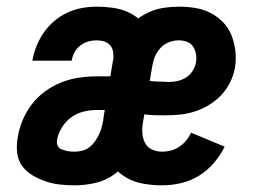

<svg xmlns="http://www.w3.org/2000/svg" viewBox="-20 -548 790 576"><path d="M204 8Q181 8 159 5.5Q137 3 116.5 -4Q96 -11 77.5 -22Q59 -33 46.5 -50Q34 -67 31.5 -89.5Q29 -112 33 -135Q37 -161 47.5 -186.5Q58 -212 75 -234.5Q92 -257 115.5 -274Q139 -291 164.5 -301Q190 -311 217 -315Q244 -319 270 -319H312L320 -368Q321 -379 319.5 -391Q318 -403 311 -411.5Q304 -420 293 -423.5Q282 -427 270 -427Q257 -427 244.5 -423.5Q232 -420 221 -411.5Q210 -403 203.5 -391Q197 -379 195 -366H77Q81 -388 89.5 -409.5Q98 -431 111.5 -450.5Q125 -470 143.5 -485.5Q162 -501 183 -510.5Q204 -520 226 -524Q248 -528 270 -528Q295 -528 319.5 -524.5Q344 -521 365.5 -511Q387 -501 403.5 -484.5Q420 -468 429.5 -446.5Q439 -425 440 -400.5Q441 -376 437 -351L400 -130H397Q387 -100 368.5 -72.5Q350 -45 323.5 -25.5Q297 -6 265.5 1Q234 8 204 8ZM204 -93Q215 -93 227 -96Q239 -99 249 -107Q259 -115 266 -125.5Q273 -136 278 -147Q283 -158 286 -170Q289 -182 291 -193L295 -218H269Q250 -218 230 -213Q210 -208 193 -195.5Q176 -183 165 -164.5Q154 -146 151 -127Q150 -121 151.5 -115Q153 -109 157 -105Q161 -101 167 -99Q173 -97 179 -95.5Q185 -94 191 -93.5Q197 -93 204 -93ZM466 8Q439 8 412 3.5Q385 -1 362 -13.5Q339 -26 322 -45.5Q305 -65 296.5 -90Q288 -115 287.5 -142.5Q287 -170 291 -198L318 -361Q322 -384 330 -406.5Q338 -429 351.5 -449Q365 -469 384.5 -485Q404 -501 426 -511Q448 -521 471 -524.5Q494 -528 517 -528Q542 -528 566.5 -524Q591 -520 612 -509Q633 -498 649.5 -481Q666 -464 674.5 -442Q683 -420 686 -395.5Q689 -371 685 -345Q681 -323 670.5 -301.5Q660 -280 643.5 -262.5Q627 -245 606 -232.5Q585 -220 562.5 -213Q540 -206 517.5 -204Q495 -202 472 -202Q457 -202 442 -202.5Q427 -203 413 -205L409 -181Q406 -165 407 -149Q408 -133 415 -119.5Q422 -106 436 -99.5Q450 -93 467 -93Q480 -93 493 -96.5Q506 -100 518 -108Q530 -116 539 -127Q548 -138 553 -150L654 -108Q641 -82 621.5 -59Q602 -36 576.5 -20.5Q551 -5 522.5 1.5Q494 8 466 8ZM486 -302Q499 -302 512.5 -305Q526 -308 538 -315.5Q550 -323 558 -335.5Q566 -348 568 -361Q570 -373 568 -385.5Q566 -398 559.5 -408Q553 -418 541 -422.5Q529 -427 517 -427Q501 -427 486 -421Q471 -415 460 -402.5Q449 -390 443.5 -375Q438 -360 436 -345L429 -305Q438 -304 448 -303.5Q458 -303 467 -303H468Q473 -303 477 -302.5Q481 -302 486 -302Z"/></svg>

Font: Iosevka Etoile
Style: Bold Italic
Weight: 700
Italic angle: -9°
Designer: Belleve Invis
Foundry: Belleve Invis
Version: Version 28.1.0; ttfautohint (v1.8.4)